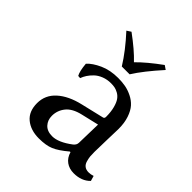

<svg xmlns="http://www.w3.org/2000/svg" viewBox="-180 -747 873 873"><g transform="rotate(45 256.5 -310.5)"><path d="M355 -225.1 270 -205.1Q221.7 -193.8 200 -166.7Q178.2 -139.6 178.2 -105Q178.2 -77.1 195.3 -58.6Q212.4 -40 245.1 -40Q284.7 -40 337.9 -80.1Q352.1 -90.8 352.1 -106ZM355 -47.9H351.1Q310.5 -13.7 282.2 -2Q253.9 9.8 209 9.8Q156.2 9.8 123 -17.6Q89.8 -44.9 89.8 -98.1Q89.8 -150.4 129.4 -186Q168.9 -221.7 237.8 -237.8L349.1 -264.2Q356 -266.6 356 -275.9Q356 -308.1 349.6 -331.8Q343.3 -355.5 334.2 -368.4Q325.2 -381.3 311.8 -388.7Q298.3 -396 287.8 -397.9Q277.3 -399.9 264.2 -399.9Q239.3 -399.9 218.3 -391.6Q197.3 -383.3 183.6 -370.1Q169.9 -356.9 161.4 -343.8Q152.8 -330.6 147.9 -316.9L134.8 -317.9Q124 -336.9 120.1 -381.8Q140.6 -404.3 179.7 -422.1Q218.8 -439.9 270 -439.9Q294.9 -439.9 316.7 -436Q338.4 -432.1 360.8 -421.1Q383.3 -410.2 399.2 -392.6Q415 -375 425 -345.5Q435.1 -315.9 435.1 -276.9Q435.1 -273.4 433.1 -208Q431.2 -142.6 431.2 -126Q431.2 -108.9 432.1 -97.9Q433.1 -86.9 437.3 -71.8Q441.4 -56.6 451.7 -48.8Q461.9 -41 478 -41Q491.7 -41 505.9 -45.9L513.2 -21Q483.4 9.8 433.1 9.8Q404.3 9.8 383.8 -4.9Q363.3 -19.5 355 -47.9ZM244.6 -488.3Q206.1 -550.8 144 -618.2L164.1 -631.3Q231.9 -581.5 270 -541Q310.5 -582.5 377.9 -631.3L397 -618.2Q329.1 -543 294.9 -488.3Z"/></g></svg>

Font: Linear Smooth
Style: Regular
Weight: 400
Designer: Philipp H. Poll, Flanker
Foundry: Philipp H. Poll, reworked by Flanker
Version: Version 1.061 | FøM Fix